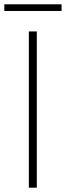

<svg xmlns="http://www.w3.org/2000/svg" viewBox="-24 -872 306 892"><path d="M110 -726H147V0H110ZM-4 -852H262V-821H-4Z"/></svg>

Font: Kinto Sans Thin
Style: Regular
Weight: 100
Designer: Authors: Ryoko NISHIZUKA  (kana & ideographs); Paul D. Hunt (Latin, Greek & Cyrillic); Wenlong ZHANG  (bopomofo); Sandol
Foundry: Adobe Systems Incorporated, ookami Inc.
Version: Version 0.001